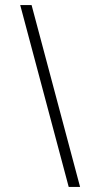

<svg xmlns="http://www.w3.org/2000/svg" viewBox="-20 -740 397 760"><path d="M297 0H252L60 -720H105Z"/></svg>

Font: Tap Sans
Style: Regular
Weight: 400
Designer: Tap Payments
Foundry: Tap Payments
Version: Version 1.001;Glyphs 3.1.2 (3151)